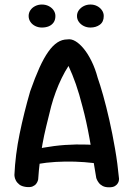

<svg xmlns="http://www.w3.org/2000/svg" viewBox="-20 -815 583 838"><path d="M93.9 1Q74.4 -1.5 64.1 -9.8Q53.8 -18.1 49 -27.9Q44.2 -37.6 43.6 -44.4Q42.9 -51.1 42.9 -51.1Q46.8 -139.4 65.7 -231.2Q84.6 -323.1 111.9 -417Q133 -477.1 152.2 -519.6Q171.5 -562 190.9 -589.3Q210.2 -616.6 230.6 -629.8Q250.9 -643 273.9 -643Q290.9 -646 308.9 -635.4Q327 -624.8 345.2 -602.8Q363.4 -580.9 379.4 -548.4Q395.5 -516 406.5 -475Q416.5 -447 430.1 -399.1Q443.6 -351.2 457.2 -291.4Q470.8 -231.6 482.1 -165.8Q493.5 -99.9 499.5 -34.9Q499.5 -34.9 499.1 -29.2Q498.8 -23.5 494.9 -16.2Q491 -8.9 482.1 -3.2Q473.2 2.5 456.2 2.5Q439.2 2.5 428.2 -3.2Q417.2 -9 411.1 -17.4Q404.9 -25.8 402.6 -31.8Q400.2 -37.9 400.2 -37.9Q385.4 -129.2 371.1 -208.6Q356.8 -288 340.1 -349.4Q326.1 -404.8 311.1 -447.8Q296 -490.8 279 -527.1Q263.6 -503.6 249.4 -474.5Q235.1 -445.4 223.6 -414.2Q212 -383 203.5 -351.5Q191.5 -303.5 181.7 -263.2Q171.9 -223 165.3 -185.8Q158.8 -148.5 154.1 -111Q149.4 -73.5 146.6 -31.9Q146.6 -31.9 145 -26.1Q143.4 -20.2 138.1 -13Q132.8 -5.8 122.3 -1.3Q111.9 3.1 93.9 1ZM112.9 -92 122.9 -160.8Q169.9 -171.8 216.5 -177.6Q263.1 -183.5 312.2 -184.4Q361.4 -185.2 413.8 -180.9L423.9 -98.2Q388.9 -104.2 347.9 -107.3Q306.9 -110.4 264.4 -109.8Q221.9 -109.2 182.9 -104.8Q143.9 -100.4 112.9 -92ZM374.8 -694.8Q358.8 -694.8 345.5 -701.5Q332.2 -708.2 324.1 -719.6Q316 -731 316 -745.1Q316 -759.1 324.1 -770.4Q332.1 -781.6 345.4 -788.4Q358.7 -795.2 374.8 -795.2Q391 -795.2 404 -788.4Q417 -781.6 424.9 -770.2Q432.8 -758.8 432.8 -745.1Q432.8 -719.6 415.8 -707.2Q398.9 -694.8 374.8 -694.8ZM162.9 -694.8Q146.8 -694.8 133.4 -701.6Q120.1 -708.4 112.6 -719.8Q105 -731.1 105 -745.1Q105 -759.1 112.6 -770.4Q120.1 -781.6 133.4 -788.4Q146.6 -795.2 162.7 -795.2Q179.4 -795.2 192.7 -788.4Q206 -781.6 213.9 -770.2Q221.8 -758.8 221.8 -745.1Q221.8 -728.1 213.9 -716.9Q206 -705.8 192.8 -700.2Q179.5 -694.8 162.9 -694.8Z"/></svg>

Font: Sour Gummy Black
Style: Regular
Weight: 900
Version: Version 1.000